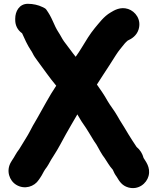

<svg xmlns="http://www.w3.org/2000/svg" viewBox="-20 -776 828 1009"><path d="M60 -678V-671C60 -642.7 72.2 -618 96.1 -601.1C108.2 -573.4 124.8 -537.7 141.2 -513.1C144.7 -507.9 148.3 -503.1 151.2 -496.7C157.7 -482.4 167.6 -469 177.9 -455.1C209 -413.7 240.5 -367 275.5 -325.6C238.9 -271.6 207.1 -209.4 175.4 -154.5L153.2 -116.3C139.3 -90.9 131 -72.8 118 -52.6C101.9 -27.7 95.1 -13.4 80.9 8C63.5 29.7 55.9 49.4 45 64C44.6 64.5 44 65.4 43.6 66.1L37.5 76.2C11 121 28.8 173.1 65.6 195.4C109.5 221.9 160.9 204.6 183.9 168.8L190.5 159.3C203.5 140.7 207.4 128 217.8 113.2C229.7 98.7 240.3 78.5 248.5 63.7L263 40.6C285.9 6 306.5 -35.1 325.9 -69.9C344.8 -104 365.6 -138.6 386.5 -174.9C396 -159.2 407 -139 417.8 -124.3C436.8 -98.1 456 -63.8 474.8 -33.8C475.2 -33.2 475.9 -32.1 476.5 -31.4C490.1 -14.4 502.1 14.2 519.4 40.2L529.7 54.5C542.2 72.1 552.8 94.2 572.7 115.9C578 128.6 583.4 139.9 593.3 153.1C606.9 175.8 620.6 199.6 654.3 209.1C706.9 223.8 750.1 188.7 760.7 148.9C773 102.5 743.5 70.2 734.6 54.2C728.9 32.3 716.5 11.3 697.8 -3.8C696.9 -5.1 695.5 -7.1 694.3 -9.1C680.9 -30.6 667.4 -48.6 656.8 -67.3C641.6 -94.5 623.8 -120.9 609.5 -144.7L595.7 -168.5C578.1 -199.1 559.4 -220.6 544.8 -246.2C527.1 -278.4 509 -303.4 489.3 -331.7C499.1 -347 509.4 -363.8 519.6 -378.8C542.1 -411.4 568.1 -454.4 589 -486.5C605.3 -512 616.5 -523.4 634.6 -546.5C639.2 -552.2 643.6 -555.8 651 -562.7C673.4 -572.6 697.8 -589.3 707.8 -619.7C725.1 -672.7 691.4 -716.3 653.3 -728.8C612.2 -742.2 579.4 -721.4 561.3 -710.5C524.7 -689.2 500.7 -654.7 477.9 -628.1C453.4 -598.4 430.5 -560.8 409.5 -525.8C399.1 -508.2 388.8 -493.4 377.7 -477.6C373.6 -482.8 367.9 -490 363.9 -495.2L339.9 -527.1C331.2 -538.5 323.4 -548.9 316.2 -558.7C305.7 -573.2 299.1 -588.9 285.8 -608.9C277.5 -621.3 265.2 -646.2 258 -663.9C245.8 -691 237.9 -704.6 223.6 -725.2C221.3 -728.6 217.9 -731.5 214.2 -733.4L202.2 -739.4C182.2 -749.4 154 -756 126.5 -756C80.2 -756 60 -715.1 60 -678Z"/></svg>

Font: Smoothie
Style: Bd
Weight: 700
Foundry: Cannot Into Space Fonts
Version: Version 0.8